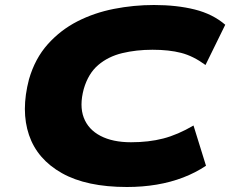

<svg xmlns="http://www.w3.org/2000/svg" viewBox="-20 -736 929 768"><path d="M488 12Q326 12 227.5 -43.5Q129 -99 96 -196Q63 -293 96 -419Q120 -502 171 -559Q222 -616 289.5 -650.5Q357 -685 436 -700.5Q515 -716 596 -716Q687 -716 759 -698Q831 -680 881 -637L802 -476Q753 -512 704.5 -524.5Q656 -537 590 -537Q525 -537 469 -523.5Q413 -510 373 -476Q333 -442 315 -380Q297 -313 315 -265.5Q333 -218 382 -192.5Q431 -167 504 -167Q575 -167 633 -182Q691 -197 754 -234L804 -73Q762 -45 712.5 -26Q663 -7 606.5 2.5Q550 12 488 12Z"/></svg>

Font: Nunito Sans 7pt Expanded Black
Style: Italic
Weight: 900
Width: 7
Italic angle: -9°
Designer: Vernon Adams
Foundry: Vernon Adams
Version: Version 3.101;gftools[0.9.27]